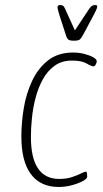

<svg xmlns="http://www.w3.org/2000/svg" viewBox="-20 -738 410 764"><path d="M214 6Q141 6 103 -45Q65 -96 65 -195Q65 -249 74.5 -307Q84 -365 107.5 -415.5Q131 -466 171 -497.5Q211 -529 271 -529Q294 -529 315.5 -523.5Q337 -518 351 -510Q365 -502 365 -494Q365 -489 361 -481.5Q357 -474 352 -474Q344 -474 324.5 -485.5Q305 -497 266 -497Q226 -497 197.5 -476.5Q169 -456 150.5 -422.5Q132 -389 121.5 -348.5Q111 -308 107 -267.5Q103 -227 103 -193Q103 -26 216 -26Q245 -26 267 -33.5Q289 -41 303 -48Q317 -55 321 -55Q325 -55 326 -49Q327 -43 327 -35Q327 -27 309.5 -17.5Q292 -8 266 -1Q240 6 214 6ZM359 -718Q367 -718 367 -712Q367 -707 360.5 -693.5Q354 -680 350 -673L312 -602Q303 -585 297 -580.5Q291 -576 274 -576Q258 -576 252 -580.5Q246 -585 241 -602L218 -673Q216 -680 212.5 -691.5Q209 -703 209 -709Q209 -718 219 -718Q225 -718 230 -715.5Q235 -713 239 -703L278 -617L335 -703Q341 -712 346.5 -715Q352 -718 359 -718Z"/></svg>

Font: Asap Condensed Condensed Thin
Style: Italic
Weight: 100
Width: 3
Italic angle: -6°
Designer: Pablo Cosgaya
Foundry: Omnibus-Type
Version: Version 3.001; ttfautohint (v1.8.4.7-5d5b)